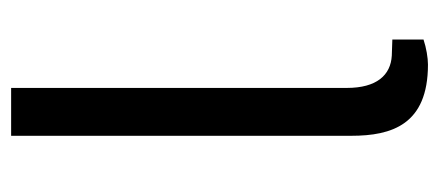

<svg xmlns="http://www.w3.org/2000/svg" viewBox="-242 -541 789 345"><g transform="rotate(-90 152.5 -368.5)"><path d="M209 6C221 6 239 3 254 -2V-58L225 -59C190 -61 167 -86 167 -140V-743H81V-132C81 -59 101 6 209 6Z"/></g></svg>

Font: United Sans
Style: Regular
Weight: 400
Designer: Pablo Impallari, Rodrigo Fuenzalida (Modified by Dan O. Williams)
Version: Version 1.000;PS 001.000;hotconv 1.0.88;makeotf.lib2.5.64775